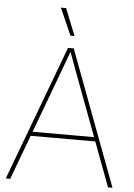

<svg xmlns="http://www.w3.org/2000/svg" viewBox="-61 -985 718 1031"><g transform="rotate(5 297.5 -469.5)"><path d="M281.7 -727.5H312.5L585 0H561L350.1 -563.5Q330.6 -616.7 321 -642.3Q311.5 -668 292.5 -719.7H301.3Q272.5 -641.6 243.7 -563.5L33.7 0H9.8ZM117.7 -262.2H477.1V-239.7H117.7ZM224.6 -939.5H252.9L311 -793.9H289.1Z"/></g></svg>

Font: Intratopia Thin
Style: Regular
Weight: 100
Designer: Rasmus Andersson
Foundry: rsms
Version: Version 3.000;Glyphs 3.2.3 (3260)